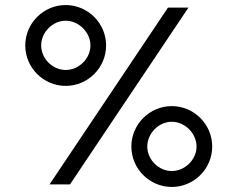

<svg xmlns="http://www.w3.org/2000/svg" viewBox="-20 -730 940 760"><path d="M645 -700 176 0H257L726 -700ZM240 -710C152 -710 80 -638 80 -550C80 -462 152 -390 240 -390C328 -390 400 -462 400 -550C400 -638 328 -710 240 -710ZM240 -453C188 -453 143 -498 143 -550C143 -602 188 -648 240 -648C292 -648 338 -602 338 -550C338 -498 292 -453 240 -453ZM660 -310C572 -310 500 -238 500 -150C500 -62 572 10 660 10C748 10 820 -62 820 -150C820 -238 748 -310 660 -310ZM660 -53C608 -53 563 -98 563 -150C563 -202 608 -248 660 -248C712 -248 758 -202 758 -150C758 -98 712 -53 660 -53Z"/></svg>

Font: Gully
Style: Regular
Weight: 400
Designer: jaikishan Patel
Foundry: MagicType
Version: Version 1.000;Glyphs 3.2 (3242)